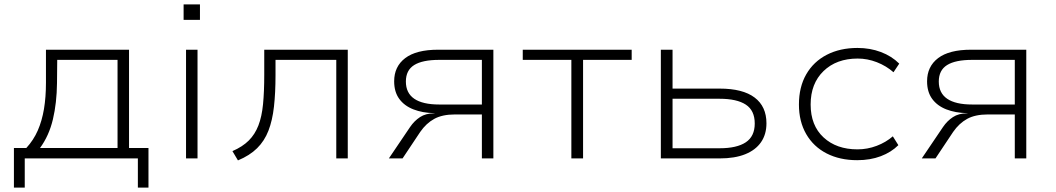

<svg xmlns="http://www.w3.org/2000/svg" viewBox="-20 -717 4781 869"><path d="M43 132V-47H99Q132 -83 151 -126.5Q170 -170 179 -223.5Q188 -277 188 -343V-492H564V-47H652V132H604V0H92V132ZM161 -47H512V-446H239L238 -341Q237 -251 219.5 -177Q202 -103 161 -47Z M811 -627V-697H885V-627ZM822 0V-492H874V0Z M1057 9 1032 -33Q1078 -53 1106 -81Q1134 -109 1149.5 -149Q1165 -189 1170.5 -245.5Q1176 -302 1176 -379V-492H1554V0H1502V-446H1227V-377Q1227 -297 1220 -234.5Q1213 -172 1195 -125.5Q1177 -79 1143.5 -46Q1110 -13 1057 9Z M1740 0 1836 -142Q1855 -170 1881 -187Q1907 -204 1944 -204H1950L1944 -205Q1892 -206 1851 -222Q1810 -238 1787 -269.5Q1764 -301 1764 -349Q1764 -416 1814 -454Q1864 -492 1963 -492H2213V0H2161V-199H2039Q1982 -199 1945.5 -179Q1909 -159 1882 -120L1802 0ZM1968 -244H2161V-446H1968Q1892 -446 1854.5 -422.5Q1817 -399 1817 -348Q1817 -296 1855 -270Q1893 -244 1968 -244Z M2566 0V-446H2346V-492H2839V-446H2619V0Z M2971 0V-492H3024V-316H3237Q3342 -316 3395.5 -275.5Q3449 -235 3449 -159Q3449 -109 3424.5 -73.5Q3400 -38 3353 -19Q3306 0 3237 0ZM3024 -46H3237Q3315 -46 3355.5 -73Q3396 -100 3396 -158Q3396 -217 3355.5 -243.5Q3315 -270 3237 -270H3024Z M3860 8Q3781 8 3721.5 -22.5Q3662 -53 3629 -110Q3596 -167 3596 -244Q3596 -323 3629 -380.5Q3662 -438 3722 -469Q3782 -500 3861 -500Q3918 -500 3967 -481.5Q4016 -463 4050 -429L4024 -390Q3991 -419 3948.5 -435.5Q3906 -452 3862 -452Q3766 -452 3707.5 -395.5Q3649 -339 3649 -244Q3649 -149 3707.5 -95Q3766 -41 3861 -41Q3906 -41 3948 -57Q3990 -73 4021 -100L4046 -60Q4014 -28 3966.5 -10Q3919 8 3860 8Z M4152 0 4248 -142Q4267 -170 4293 -187Q4319 -204 4356 -204H4362L4356 -205Q4304 -206 4263 -222Q4222 -238 4199 -269.5Q4176 -301 4176 -349Q4176 -416 4226 -454Q4276 -492 4375 -492H4625V0H4573V-199H4451Q4394 -199 4357.5 -179Q4321 -159 4294 -120L4214 0ZM4380 -244H4573V-446H4380Q4304 -446 4266.5 -422.5Q4229 -399 4229 -348Q4229 -296 4267 -270Q4305 -244 4380 -244Z"/></svg>

Font: Nunito Sans 7pt SemiExpanded ExtraLight
Style: Regular
Weight: 250
Width: 6
Designer: Vernon Adams
Foundry: Vernon Adams
Version: Version 3.101;gftools[0.9.27]